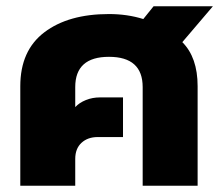

<svg xmlns="http://www.w3.org/2000/svg" viewBox="-20 -595 712 615"><path d="M45 -319Q45 -433 122 -491.5Q199 -550 329 -550Q388 -550 439 -534L472 -575H662L564 -460Q613 -411 613 -319V0H437V-316Q437 -413 329 -413Q221 -413 221 -316V-252Q234 -266 255 -274.5Q276 -283 300 -283H374V-156H293Q261 -156 241 -137.5Q221 -119 221 -86V0H45Z"/></svg>

Font: Prompt
Style: Bold
Weight: 700
Designer: Katatrad Team
Foundry: CadsonDemak
Version: Version 1.000